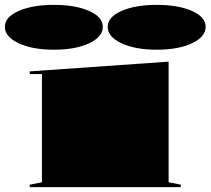

<svg xmlns="http://www.w3.org/2000/svg" viewBox="-112 -768 864 788"><path d="M10 0V-10L60 -20V-464H10V-475L580 -515V-20L630 -10V0ZM531 -748Q620 -748 676 -723Q732 -698 732 -658Q732 -617 676 -590.5Q620 -564 531 -564Q443 -564 386.5 -590.5Q330 -617 330 -658Q330 -698 386.5 -723Q443 -748 531 -748ZM109 -748Q198 -748 254 -723Q310 -698 310 -658Q310 -617 254 -590.5Q198 -564 109 -564Q21 -564 -35.5 -590.5Q-92 -617 -92 -658Q-92 -698 -35.5 -723Q21 -748 109 -748Z"/></svg>

Font: Kalnia Expanded
Style: Bold
Weight: 700
Width: 7
Designer: Frida Medrano
Foundry: Frida Medrano
Version: Version 1.105